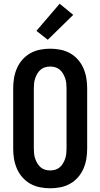

<svg xmlns="http://www.w3.org/2000/svg" viewBox="-20 -1005 540 1033"><path d="M250 8Q222 8 194.5 2.5Q167 -3 143 -16.5Q119 -30 100.5 -51Q82 -72 71 -97.5Q60 -123 55.5 -150Q51 -177 51 -205V-530Q51 -558 55.5 -585Q60 -612 71 -637.5Q82 -663 100.5 -684Q119 -705 143 -718.5Q167 -732 194.5 -737.5Q222 -743 250 -743Q278 -743 305.5 -737.5Q333 -732 357 -718.5Q381 -705 399.5 -684Q418 -663 429 -637.5Q440 -612 444.5 -585Q449 -558 449 -530V-205Q449 -177 444.5 -150Q440 -123 429 -97.5Q418 -72 399.5 -51Q381 -30 357 -16.5Q333 -3 305.5 2.5Q278 8 250 8ZM250 -88Q264 -88 277.5 -92Q291 -96 301.5 -105Q312 -114 319 -126Q326 -138 330.5 -151Q335 -164 336.5 -177.5Q338 -191 338 -205V-530Q338 -544 336.5 -557.5Q335 -571 330.5 -584Q326 -597 319 -609Q312 -621 301.5 -630Q291 -639 277.5 -643Q264 -647 250 -647Q236 -647 222.5 -643Q209 -639 198.5 -630Q188 -621 181 -609Q174 -597 169.5 -584Q165 -571 163.5 -557.5Q162 -544 162 -530V-205Q162 -191 163.5 -177.5Q165 -164 169.5 -151Q174 -138 181 -126Q188 -114 198.5 -105Q209 -96 222.5 -92Q236 -88 250 -88ZM237 -791 176 -839 301 -985 374 -925Z"/></svg>

Font: Iosevka Term Curly
Style: Bold
Weight: 700
Designer: Belleve Invis
Foundry: Belleve Invis
Version: Version 32.3.0